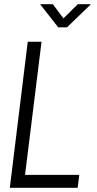

<svg xmlns="http://www.w3.org/2000/svg" viewBox="-20 -900 467 920"><path d="M352 0H27L113 -700H179L100 -62H360ZM259 -769 172 -880H233L284 -812L353 -880H416L301 -769Z"/></svg>

Font: Kulim Park Light
Style: Italic
Weight: 300
Italic angle: -8°
Designer: Noponies / Dale Sattler
Foundry: Noponies
Version: Version 1.000; ttfautohint (v1.8.3)